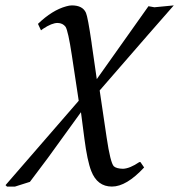

<svg xmlns="http://www.w3.org/2000/svg" viewBox="-62 -459 663 711"><path d="M204.1 -253.9Q190.4 -344.7 180.7 -359.9Q170.4 -373.5 151.4 -374Q129.9 -374 97.7 -352.5Q92.8 -349.1 89.8 -346.7L78.6 -370.6Q131.3 -421.4 183.1 -435.5Q194.8 -439 204.1 -439Q244.1 -439 256.3 -411.6Q263.2 -396 276.9 -302.2Q277.3 -297.9 277.8 -294.9L296.4 -166L487.8 -436Q488.8 -436 509.8 -432.1L581.5 -439L487.8 -332L307.1 -124L333 50.8Q346.7 143.1 359.4 156.7Q369.1 165.5 393.6 166Q418.9 165 454.1 141.1Q455.1 140.6 458 141.1L471.7 161.1Q406.2 231.9 352.5 231.9Q298.3 231.9 275.9 174.3Q261.2 136.7 250.5 54.2L237.8 -43.5L115.2 126L48.8 214.4L-6.3 231.9H-36.1L-41.5 226.6L229.5 -85.9Z"/></svg>

Font: Linux Biolinum Slanted O
Style: Slanted
Weight: 400
Designer: Philipp H. Poll
Foundry: Philipp H. Poll
Version: Version 1.0.4